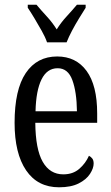

<svg xmlns="http://www.w3.org/2000/svg" viewBox="-20 -786 471 816"><path d="M231 10Q140 10 91 -62Q42 -134 42 -264Q42 -405 89.5 -475.5Q137 -546 223 -546Q303 -546 348 -484.5Q393 -423 393 -304V-264H130Q131 -152 161.5 -98.5Q192 -45 249 -45Q290 -45 317 -68.5Q344 -92 358 -124Q366 -120 372 -112.5Q378 -105 378 -91Q378 -71 362.5 -47Q347 -23 314.5 -6.5Q282 10 231 10ZM307 -313Q306 -395 287.5 -445.5Q269 -496 225 -496Q180 -496 156.5 -448.5Q133 -401 131 -313ZM180 -606Q172 -629 157 -655.5Q142 -682 126.5 -708Q111 -734 98 -753V-766H135Q156 -741 179.5 -715.5Q203 -690 221 -661Q239 -690 262.5 -715.5Q286 -741 307 -766H344V-753Q332 -734 316 -708Q300 -682 286 -655.5Q272 -629 263 -606Z"/></svg>

Font: Noto Serif Myanmar ExtraCondensed
Style: Regular
Weight: 400
Width: 2
Designer: Ben Mitchell and the Monotype Design Team
Foundry: Monotype Imaging Inc.
Version: Version 2.106; ttfautohint (v1.8.4.7-5d5b)